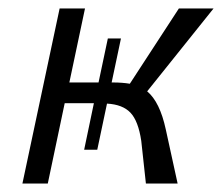

<svg xmlns="http://www.w3.org/2000/svg" viewBox="-20 -434 525 454"><path d="M233 -189 210 -80H179L202 -190H133L93 0H33L121 -414H181L144 -239H213L235 -343H266L244 -239H247Q269 -239 287 -236L403 -414H485L328 -218Q358 -193 372 -128L400 0H325L314 -101Q307 -148 288.5 -167.5Q270 -187 233 -189Z"/></svg>

Font: LXGW Bright GB
Style: Italic
Weight: 400
Italic angle: -12°
Designer: Christian Thalmann (Catharsis Fonts)
Foundry: LXGW / Christian Thalmann (Catharsis Fonts) / Fontworks Inc.
Version: Version 5.510